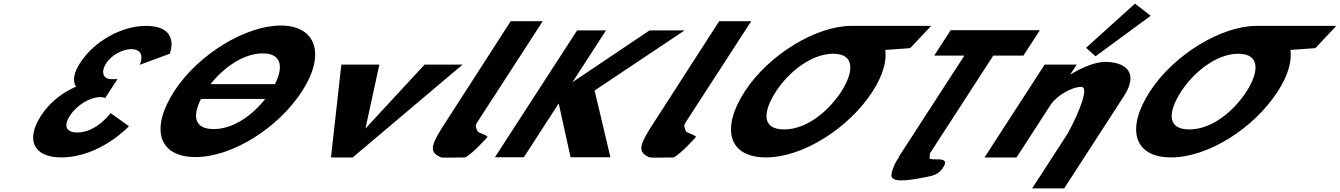

<svg xmlns="http://www.w3.org/2000/svg" viewBox="-20 -870 7404 1061"><path d="M752.5 -511.8C752.5 -511.8 792.5 -598.5 704.1 -598.5C659.1 -598.5 596.5 -566.2 567.3 -521.2C534.3 -470.2 551.7 -432.8 594.2 -432.8H629.1L561.3 -328.2C561.3 -328.2 551 -333.3 534 -333.3C477.9 -333.3 405.4 -290.8 366.3 -230.5C327.7 -171 348.8 -137.8 407.4 -137.8C512.8 -137.8 591.5 -244.9 591.5 -244.9L692.6 -172.7C692.6 -172.7 533.3 -0.1 317.4 -0.1C166.9 -0.1 119.5 -96.2 206.5 -230.5C254.4 -304.4 323.9 -358 399.8 -391.1C380.8 -420.9 385.6 -465.1 423.1 -522.9C500.2 -641.9 652.1 -726.9 785.6 -726.9C981.9 -726.9 918 -573 918 -573Z M1499.3 -405H1143.5C1214.5 -495 1324.1 -575 1431.9 -575C1540.4 -575 1545.1 -495 1499.3 -405ZM1090.7 -323.4H1446.1C1376 -234.8 1271.1 -156.8 1161 -156.8C1048 -156.8 1045.6 -234.8 1090.7 -323.4ZM942.8 -365.9C810.2 -161.1 853.4 -2.1 1060.8 -2.1C1262.2 -2.1 1516.5 -161.1 1649.2 -365.9C1781.9 -570.8 1726.2 -728.9 1531.5 -728.9C1338.6 -728.9 1075.5 -570.8 942.8 -365.9Z M2076.3 -513H1866.3L1809 0H1929L2536.3 -513H2326.3L1999.6 -160Z M2802.2 -753H2979.2L2615.2 -191C2603.8 -173 2612.5 -161.8 2618.3 -145C2621.5 -135.7 2672.7 -124 2673.7 -113C2673.7 -113 2593.1 -21.3 2550.6 0C2466.5 0 2424.8 4.3 2410.4 -3C2359.6 -28.9 2357.8 -57.6 2412.9 -148L2412.4 -148L2424.4 -166.5C2430.8 -176.7 2437.8 -187.5 2445.4 -199L2446 -200Z M3353.2 -0.9 3265.8 -369.8 3763.3 -702.1H3569.5L3143.4 -415.7L3328.9 -702.1H3169.1L2714.9 -0.9H2874.7L3067.4 -298.4L3133.1 -0.9Z M3954.2 -753H4131.2L3767.2 -191C3755.8 -173 3764.5 -161.8 3770.3 -145C3773.5 -135.7 3824.7 -124 3825.7 -113C3825.7 -113 3745.1 -21.3 3702.6 0C3618.5 0 3576.8 4.3 3562.4 -3C3511.6 -28.9 3509.8 -57.6 3564.9 -148L3564.4 -148L3576.4 -166.5C3582.8 -176.7 3589.8 -187.5 3597.4 -199L3598 -200Z M4267.7 -363.9C4335.3 -468.4 4460.6 -572.8 4583.7 -573L4583.7 -573L4584.1 -573H4584.2C4708.3 -573 4696.7 -468.5 4628.9 -363.9C4561.2 -259.4 4440.8 -154.8 4313.3 -154.8C4182.4 -154.8 4200 -259.4 4267.7 -363.9ZM4683.5 -727 4683.4 -726.9C4490.5 -726.6 4227.7 -568.6 4095.1 -363.9C3962.4 -159.1 4005.7 -0.1 4213.1 -0.1C4414.5 -0.1 4668.8 -159.1 4801.5 -363.9C4858.7 -452.3 4880.9 -531.9 4872 -594L5009.8 -604L5125.5 -727Z M5142.6 -562.9H5309.2L4945.8 -1.9L4949.7 -1.8C4934.6 9.2 4898.3 87 4907.5 108C4923.6 144.6 5039.4 119 5099.5 108C5133.4 102 5164.3 93.7 5186.7 63C5248.1 -21 5109.1 28.7 5116.5 0C5118.9 -9.2 5119.2 -16 5117.9 -20.9L5469 -562.9H5635.6L5726.4 -703.1H5233.4ZM4984.6 -1.1C4975.6 -0.1 4966.9 -0.1 4959 -1.6Z M5981.6 -605.9 6033.9 -558.9 6338.8 -782.8 6252.1 -850ZM5420.5 0H5597.5L5785.3 -290C5818.4 -341 5902.1 -390 5955.1 -390C6012.1 -390 5904.6 -170 5871.6 -119L5683.7 171H5860.7L6190.4 -338C6283.1 -481 6182.5 -528 6088.5 -528C6032.5 -528 5962.7 -499 5896.8 -459H5894.8L5929.8 -513H5752.8Z M6506.7 -363.9C6574.3 -468.4 6699.6 -572.8 6822.7 -573L6822.7 -573L6823.1 -573H6823.2C6947.3 -573 6935.7 -468.5 6867.9 -363.9C6800.2 -259.4 6679.8 -154.8 6552.3 -154.8C6421.4 -154.8 6439 -259.4 6506.7 -363.9ZM6922.5 -727 6922.4 -726.9C6729.5 -726.6 6466.7 -568.6 6334.1 -363.9C6201.4 -159.1 6244.7 -0.1 6452.1 -0.1C6653.5 -0.1 6907.8 -159.1 7040.5 -363.9C7097.7 -452.3 7119.9 -531.9 7111 -594L7248.8 -604L7364.5 -727Z"/></svg>

Font: Hussar
Style: BdWodka
Weight: 700
Foundry: Cannot Into Space Fonts
Version: Version 2.00